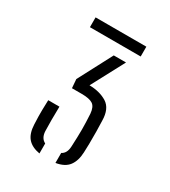

<svg xmlns="http://www.w3.org/2000/svg" viewBox="-104 -856 420 475"><g transform="rotate(30 106.5 -619.0)"><path d="M126 -438.5V-467Q139 -473.5 140 -493Q141.5 -523 141.5 -542.2Q141.5 -561.5 140 -587Q138.5 -606 128.8 -612.5Q119 -619 97 -619H69L67 -644L118 -741H153L103 -647Q133 -646.5 153.2 -633.8Q173.5 -621 174 -587Q174.5 -575 174.8 -556.5Q175 -538 174.8 -521Q174.5 -504 174 -496Q173 -472 162 -457.2Q151 -442.5 126 -438.5ZM80 -439Q57 -443 45.5 -456.2Q34 -469.5 33 -495Q32.5 -509.5 32.2 -517.8Q32 -526 32.2 -535.5Q32.5 -545 33 -564H65Q64.5 -546 64.5 -526Q64.5 -506 65 -494Q66 -474.5 80 -467.5ZM32 -772V-800H177V-772Z"/></g></svg>

Font: Big Shoulders Stencil Text SC Thin
Style: Regular
Weight: 100
Designer: Patric King
Foundry: XO Type Co
Version: Version 2.001